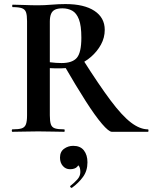

<svg xmlns="http://www.w3.org/2000/svg" viewBox="-20 -648 750 944"><path d="M530 0Q515 0 481.5 -39Q448 -78 401 -151.5Q354 -225 295 -327L387 -356Q467 -230 523.5 -154.5Q580 -79 624 -45.5Q668 -12 708 -12Q710 -12 710 -6Q710 0 708 0Q638 0 594 0Q550 0 530 0ZM302 -628Q394 -628 444.5 -594.5Q495 -561 495 -501Q495 -463 476.5 -429Q458 -395 427.5 -368.5Q397 -342 358.5 -327Q320 -312 280 -312Q266 -312 251.5 -312Q237 -312 225 -313V-81Q225 -52 230 -37Q235 -22 250 -17Q265 -12 296 -12Q298 -12 298 -6Q298 0 296 0Q270 0 238 -1Q206 -2 168 -2Q132 -2 99.5 -1Q67 0 41 0Q38 0 38 -6Q38 -12 41 -12Q72 -12 87 -17Q102 -22 107.5 -37Q113 -52 113 -81V-544Q113 -573 108 -587.5Q103 -602 88 -607.5Q73 -613 42 -613Q40 -613 40 -619Q40 -625 42 -625Q68 -625 100 -623.5Q132 -622 168 -622Q198 -622 233.5 -625Q269 -628 302 -628ZM380 -463Q380 -522 368 -553Q356 -584 335 -595.5Q314 -607 287 -607Q264 -607 250.5 -600.5Q237 -594 231 -579.5Q225 -565 225 -542V-342Q239 -340 255 -339Q271 -338 283 -338Q336 -338 358 -364Q380 -390 380 -463ZM334 275Q330 277 326.5 272.5Q323 268 327 265Q345 251 360 234.5Q375 218 375 198Q375 175 366 166Q357 157 343 156L370 137Q371 160 359.5 172Q348 184 324 184Q303 184 289 168Q275 152 275 127Q275 98 295 83.5Q315 69 340 69Q375 69 392.5 91.5Q410 114 410 150Q410 192 388 222Q366 252 334 275Z"/></svg>

Font: Cormorant Light
Style: Regular
Weight: 300
Designer: Christian Thalmann (Catharsis Fonts)
Foundry: Catharsis Fonts
Version: Version 4.000